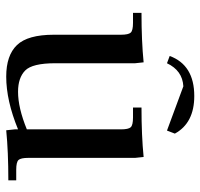

<svg xmlns="http://www.w3.org/2000/svg" viewBox="-34 -620 660 633"><g transform="rotate(90 296.5 -303.0)"><path d="M22 -411V-439Q115 -439 185 -446L188 -418V-155Q188 -79 212 -55.5Q236 -32 282 -32Q335 -32 406 -61V-371Q406 -396 399 -403.5Q392 -411 367 -411H334V-439Q427 -439 497 -446L500 -418V-66Q500 -41 507 -33.5Q514 -26 539 -26H574V0Q479 0 409 7L406 -21V-32Q311 7 232 7Q162 7 128 -28.5Q94 -64 94 -150V-371Q94 -396 87 -403.5Q80 -411 55 -411ZM164 -532Q194 -613 296 -613Q385 -613 420 -549L410 -523L264 -577Q212 -574 188 -523Z"/></g></svg>

Font: Dihjauti
Style: Bold
Weight: 700
Designer: T. Christopher White
Version: Version 3.0.0